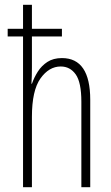

<svg xmlns="http://www.w3.org/2000/svg" viewBox="-20 -780 464 800"><path d="M113 -760V-660H238V-628H113V-500Q113 -477 112.5 -462.5Q112 -448 111 -431H113Q122 -457 137.5 -481.5Q153 -506 177.5 -522Q202 -538 238 -538Q356 -538 356 -364V0H319V-356Q319 -437 295.5 -470Q272 -503 233 -503Q184 -503 148.5 -453Q113 -403 113 -293V0H76V-628H12V-660H76V-760Z"/></svg>

Font: Noto Sans Myanmar UI ExtraCondensed ExtraLight
Style: Regular
Weight: 200
Width: 2
Designer: Monotype Design Team
Foundry: Monotype Imaging Inc.
Version: Version 2.103; ttfautohint (v1.8.4.7-5d5b)